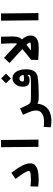

<svg xmlns="http://www.w3.org/2000/svg" viewBox="1272 -2004 973 3556"><g transform="rotate(-90 1758.0 -226.5)"><path d="M218.8 3.9Q188.5 3.9 167 2.9Q145.5 2 125.5 -0.5Q105.5 -2.9 79.6 -6.8L83.5 -147.9Q108.9 -145.5 128.7 -143.8Q148.4 -142.1 170.7 -141.1Q192.9 -140.1 223.6 -140.1Q269.5 -140.1 302 -143.8Q334.5 -147.5 351.6 -156Q368.7 -164.6 368.7 -178.2Q368.7 -207 334.7 -262.9Q300.8 -318.8 221.7 -425.8L335.4 -501.5Q392.1 -429.2 431.2 -366.7Q470.2 -304.2 490.5 -251.2Q510.7 -198.2 510.7 -152.8Q510.7 -92.8 471.2 -58.6Q431.6 -24.4 365.5 -10.3Q299.3 3.9 218.8 3.9Z M815.9 0 809.1 -693.4H942.9L949.7 0Z M1617.7 -72.3Q1617.7 38.1 1576.4 106.9Q1535.2 175.8 1462.2 207.8Q1389.2 239.7 1293.9 239.7Q1254.9 239.7 1230.2 236.6Q1205.6 233.4 1178.2 227.1L1184.6 97.2Q1212.4 99.6 1231.9 101.3Q1251.5 103 1284.2 103Q1377.9 103 1433.6 65.2Q1489.3 27.3 1489.3 -48.8Q1489.3 -95.2 1466.8 -153.3Q1444.3 -211.4 1408.2 -285.6L1526.9 -341.8Q1549.3 -294.4 1562.5 -264.9Q1575.7 -235.4 1585.7 -215.8Q1595.7 -196.3 1607.4 -178.2Q1618.2 -161.6 1632.6 -153.3Q1647 -145 1675.5 -142.1Q1704.1 -139.2 1757.8 -139.2Q1776.4 -139.2 1785.4 -124Q1794.4 -108.9 1794.4 -75.7Q1794.4 -34.2 1782 -14.6Q1769.5 4.9 1752 4.9Q1716.3 4.9 1690.2 2.7Q1664.1 0.5 1643.6 -6.1Q1623 -12.7 1605 -25.1Q1586.9 -37.6 1566.4 -58.1Z M1748 4.9 1757.8 -139.2Q1816.9 -139.2 1875 -138.9Q1933.1 -138.7 1983.4 -139.2Q2033.7 -139.6 2069.8 -141.8Q2106 -144 2121.6 -148.4Q2138.7 -153.3 2144.5 -165.5Q2150.4 -177.7 2150.6 -197Q2150.9 -216.3 2150.9 -241.2Q2150.9 -301.3 2129.2 -326.9Q2107.4 -352.5 2080.1 -352.5Q2053.7 -352.5 2039.6 -335.2Q2025.4 -317.9 2025.4 -297.9Q2025.4 -276.9 2037.6 -272.2Q2049.8 -267.6 2079.6 -267.6Q2108.4 -267.6 2128.4 -271.7Q2148.4 -275.9 2172.4 -283.7L2170.9 -199.2L2137.2 -198.2Q2126.5 -183.1 2106.4 -173.8Q2086.4 -164.6 2048.8 -164.6Q1980.5 -164.6 1955.1 -197.5Q1929.7 -230.5 1929.7 -293.9Q1929.7 -346.7 1950.4 -388.9Q1971.2 -431.2 2006.3 -455.8Q2041.5 -480.5 2084.5 -480.5Q2138.2 -480.5 2175.5 -448.5Q2212.9 -416.5 2232.4 -360.1Q2252 -303.7 2252 -230Q2252 -179.7 2242.4 -139.6Q2232.9 -99.6 2211.9 -71.5Q2190.9 -43.5 2156.2 -27.8Q2134.3 -18.1 2089.6 -11.7Q2044.9 -5.4 1987.1 -1.7Q1929.2 2 1866.9 3.4Q1804.7 4.9 1748 4.9ZM2082.5 -512.2 1993.2 -601.6 2082.5 -691.4 2171.9 -601.6Z M2657.2 4.9Q2616.2 4.9 2581.8 3.9Q2547.4 2.9 2510.3 0.7Q2473.1 -1.5 2424.8 -4.9L2426.8 -133.3L2511.7 -146.5Q2534.7 -144.5 2561.5 -142.8Q2588.4 -141.1 2613 -140.1Q2637.7 -139.2 2653.3 -139.2Q2704.1 -139.2 2725.6 -143.1Q2747.1 -147 2747.1 -162.6Q2747.1 -182.6 2704.3 -225.8Q2661.6 -269 2577.4 -344.5Q2493.2 -419.9 2368.7 -536.1L2462.9 -638.7Q2558.1 -550.3 2634.5 -480.7Q2710.9 -411.1 2765.4 -354.5Q2819.8 -297.9 2848.6 -248.5Q2877.4 -199.2 2877.4 -151.4Q2877.4 -100.6 2853.5 -65.7Q2829.6 -30.8 2780.8 -12.9Q2731.9 4.9 2657.2 4.9Z M2503.9 -63.5 2426.8 -133.3Q2504.4 -196.8 2575 -254.9Q2645.5 -313 2699.7 -363.3Q2717.8 -379.9 2725.1 -396.5Q2732.4 -413.1 2733.6 -438.5Q2734.9 -463.9 2732.9 -506.3L2725.6 -693.4H2855.5L2859.4 -523.9Q2860.8 -466.3 2857.2 -428.7Q2853.5 -391.1 2844 -366Q2834.5 -340.8 2818.4 -321.5Q2802.2 -302.2 2778.3 -281.2Q2738.8 -246.6 2690.9 -209.2Q2643.1 -171.9 2594.5 -134.8Q2545.9 -97.7 2503.9 -63.5Z M3159.7 0 3152.8 -693.4H3286.6L3293.5 0Z"/></g></svg>

Font: Cascadia Mono
Style: Regular
Weight: 400
Monospace: yes
Designer: Aaron Bell
Foundry: Saja Typeworks
Version: Version 2404.023